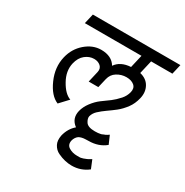

<svg xmlns="http://www.w3.org/2000/svg" viewBox="-201 -774 1180 1227"><g transform="rotate(30 389.0 -161.0)"><path d="M176 -277Q162 -215 198 -151Q234 -86 279 -70L221 -8Q163 -32 126 -116Q88 -201 108 -284Q125 -354 177 -399Q230 -445 292 -445Q370 -445 402 -391Q435 -440 511 -445L533 -540H115L132 -613H778L761 -540H604L581 -441Q631 -429 652 -391Q674 -352 662 -302Q651 -256 627 -224Q601 -189 572 -166Q544 -144 515 -124Q489 -106 464 -83Q444 -64 437 -39Q433 -20 449 4Q465 27 515 27Q530 27 538 26Q549 25 557 23Q564 22 573 17Q577 15 586 12Q591 10 599 5Q602 3 606 0Q610 -1 610 -2L636 58Q585 100 512 100Q506 100 498 100.5Q490 101 487 101Q478 101 464 104Q452 107 443 112Q435 117 427 128Q419 140 416 153Q409 187 435 203Q461 219 495 219H514Q524 219 531 216Q534 215 539 214L544 212Q554 208 557 207Q560 205 564 204L568 202L572 200Q576 197 580 195Q590 190 591 189L616 250Q564 291 496 291Q472 291 446 285Q420 279 393 266Q365 253 350 224Q336 198 344 157Q358 100 399 65Q348 28 363 -35Q372 -70 396 -102Q421 -135 449 -156Q460 -164 480.5 -179Q501 -194 508 -199Q532 -217 560 -248Q582 -273 590 -305Q598 -338 577 -356Q556 -374 519 -374Q482 -374 450 -354Q419 -335 410 -297L394 -229H323L342 -311Q348 -338 330 -355Q311 -372 282 -372Q247 -372 217 -348Q187 -324 176 -277Z"/></g></svg>

Font: Miedinger
Style: Italic
Weight: 400
Italic angle: -13°
Version: Version 001.000